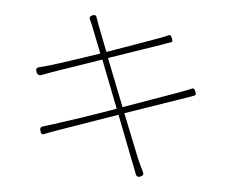

<svg xmlns="http://www.w3.org/2000/svg" viewBox="-54 -820 1087 902"><g transform="rotate(-5 490.0 -369.0)"><path d="M652 -337 517 -314 469 -550 730 -591C744 -594 757 -596 767 -597C780 -599 779 -605 776 -617C773 -629 771 -635 759 -631C751 -629 740 -626 723 -623C675 -615 569 -596 464 -579L440 -700C438 -713 435 -727 433 -741C432 -754 426 -759 413 -756C401 -753 397 -747 401 -735C405 -722 408 -708 411 -692L435 -574C336 -559 241 -545 198 -540C176 -538 158 -536 143 -535C129 -534 126 -527 129 -513C132 -500 140 -495 153 -498C170 -501 185 -504 202 -507L442 -545L489 -309C366 -288 243 -270 190 -263C176 -261 157 -259 140 -257C126 -256 121 -250 123 -236C125 -222 129 -217 143 -221C159 -225 177 -228 202 -232L348 -256L495 -280L538 -63C543 -41 547 -20 551 2C553 15 559 21 572 18C586 15 590 8 585 -5C579 -25 573 -48 568 -69L523 -285L794 -328C821 -332 841 -336 855 -338C867 -340 866 -345 864 -357C862 -369 859 -375 847 -372C834 -369 816 -365 788 -360Z"/></g></svg>

Font: GenSenRounded2 TW EL
Style: Regular
Weight: 250
Version: Version 2.100;PS 2.1;hotconv 16.6.51;makeotf.lib2.5.65220 DE